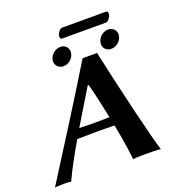

<svg xmlns="http://www.w3.org/2000/svg" viewBox="-207 -991 1058 1123"><g transform="rotate(-20 322.5 -429.5)"><path d="M554.7 -802C568.7 -802 585.1 -827 587.4 -840C588.8 -848 587.3 -862 577.3 -862H301.3C288.3 -862 271.9 -837 269.7 -825C268.2 -816 269.7 -802 280.7 -802ZM484.2 -703C483.6 -699.6 483.3 -696.4 483.3 -693.2C483.3 -666.9 502.8 -647 531.4 -647C562.4 -647 593.8 -672 599.2 -703C599.8 -706.3 600.1 -709.6 600.1 -712.7C600.1 -739.9 579.1 -760 551.3 -760C519.3 -760 489.9 -735 484.2 -703ZM186.2 -703C185.7 -699.9 185.4 -696.8 185.4 -693.8C185.4 -667.2 206.5 -647 234.4 -647C266.4 -647 295.8 -672 301.2 -703C301.9 -706.6 302.2 -710 302.2 -713.4C302.2 -740.2 282.7 -760 254.3 -760C223.3 -760 191.9 -735 186.2 -703ZM384.3 -275.1C355.8 -274.5 324.3 -274 300.6 -274C271.7 -274 227.7 -274.5 196.5 -275.9L328.5 -494H334.4C355.6 -412 371.3 -338.5 384.3 -275.1ZM163.2 -219.2C201.4 -220.1 260.5 -221 296.2 -221C328.3 -221 362.9 -220.4 395.5 -219.7C420.1 -93.7 428.6 -18.7 430.7 3C448.3 0 495.3 0 512.3 0C529.3 0 586.3 0 602.7 3C570.5 -98 491.8 -434 444.4 -653H354.4C219.3 -431 83.7 -218 -56.3 3C-43.7 0 -10.7 0 0.3 0C11.3 0 33.3 0 44.7 3C71 -56.2 114.3 -135.1 163.2 -219.2Z"/></g></svg>

Font: Linux Biolinum O 
Style: Bold Italic
Weight: 700
Designer: Philipp H. Poll
Foundry: Philipp H. Poll
Version: Version 1.3.2